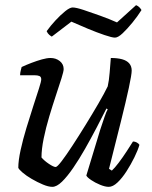

<svg xmlns="http://www.w3.org/2000/svg" viewBox="-20 -725 590 745"><path d="M183 0Q168 0 146.5 -9Q125 -18 103.5 -30.5Q82 -43 67.5 -55.5Q53 -68 51 -74Q51 -102 60 -143Q69 -184 82.5 -228.5Q96 -273 109 -313Q122 -353 131 -381Q140 -409 140 -417Q140 -427 133 -430Q126 -433 114 -433H58Q58 -442 60.5 -451.5Q63 -461 64 -465Q81 -473 102 -481Q123 -489 142.5 -494.5Q162 -500 176 -500Q197 -500 212 -488Q227 -476 227 -457Q227 -448 218.5 -421Q210 -394 197 -355Q184 -316 171 -272.5Q158 -229 149.5 -187.5Q141 -146 141 -114Q152 -101 170 -89Q188 -77 196 -77Q202 -77 219.5 -100Q237 -123 261.5 -160.5Q286 -198 312.5 -241Q339 -284 362 -323.5Q385 -363 398 -390Q403 -412 405.5 -443.5Q408 -475 410 -500Q436 -500 454 -495Q472 -490 481.5 -479Q491 -468 491 -451Q491 -436 480 -384.5Q469 -333 449 -253Q429 -173 403 -70L414 -63Q425 -73 440.5 -93.5Q456 -114 471 -137Q486 -160 496 -176Q504 -176 511 -172Q518 -168 521 -163Q515 -142 501.5 -114.5Q488 -87 471 -60.5Q454 -34 436 -17Q418 0 402 0Q388 0 368.5 -8Q349 -16 333.5 -26.5Q318 -37 315 -44L369 -222Q378 -249 385.5 -271Q393 -293 398 -301L393 -304Q376 -270 354.5 -229Q333 -188 310 -147.5Q287 -107 264 -73.5Q241 -40 220.5 -20Q200 0 183 0ZM426 -579Q415 -579 385.5 -589Q356 -599 321 -613.5Q286 -628 257 -641L181 -583Q177 -585 171 -590Q165 -595 161 -604Q176 -625 195.5 -646Q215 -667 233 -681.5Q251 -696 262 -696Q275 -696 304 -686.5Q333 -677 369 -664Q405 -651 434 -638L508 -705Q516 -702 521.5 -696Q527 -690 529 -686Q514 -662 494 -637.5Q474 -613 456 -596Q438 -579 426 -579Z"/></svg>

Font: Texturina 12pt
Style: Italic
Weight: 400
Italic angle: -11°
Designer: Guillermo Torres Carreño
Foundry: Omnibus-Type
Version: Version 1.002